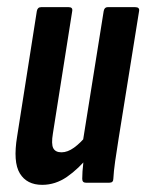

<svg xmlns="http://www.w3.org/2000/svg" viewBox="-20 -511 409 537"><path d="M98 6Q55 6 35.5 -26Q16 -58 28 -130L83 -480Q85 -491 95 -491H172Q184 -491 182 -480L128 -138Q123 -108 129 -96.5Q135 -85 152 -85Q169 -85 187 -98Q205 -111 222 -132L229 -75Q200 -39 167.5 -16.5Q135 6 98 6ZM220 0Q210 0 210 -11Q210 -30 213 -55.5Q216 -81 218 -98L212 -117L270 -480Q272 -491 281 -491H358Q371 -491 369 -480L312 -125Q306 -88 302 -59.5Q298 -31 297 -11Q297 0 286 0Z"/></svg>

Font: Sofia Sans Extra Condensed
Style: Bold Italic
Weight: 700
Italic angle: -9°
Designer: Botio Nikoltchev, Ani Petrova
Foundry: lettersoup
Version: Version 4.101